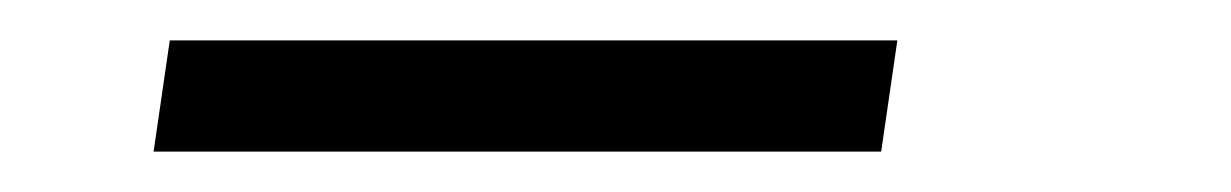

<svg xmlns="http://www.w3.org/2000/svg" viewBox="-20 0 609 95"><path d="M56 75 64 20H424L416 75Z"/></svg>

Font: Mohave Light
Style: Italic
Weight: 300
Italic angle: -8°
Designer: Gumpita Rahayu
Foundry: Tokotype
Version: Version 2.003